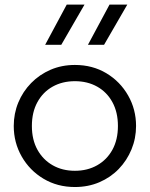

<svg xmlns="http://www.w3.org/2000/svg" viewBox="-20 -774 632 810"><path d="M296 15Q222 15 163.5 -20Q105 -55 71.5 -113.8Q38 -172.5 38 -242.5Q38 -295 57.2 -341.5Q76.5 -388 111.5 -423.8Q146.5 -459.5 193.5 -479.8Q240.5 -500 296 -500Q370.5 -500 428.8 -465Q487 -430 520.5 -371.2Q554 -312.5 554 -242.5Q554 -190.5 534.8 -143.8Q515.5 -97 481 -61.2Q446.5 -25.5 399.2 -5.2Q352 15 296 15ZM296 -53.5Q349 -53.5 390 -76.8Q431 -100 454.2 -142.2Q477.5 -184.5 477.5 -242.5Q477.5 -300.5 454.2 -343Q431 -385.5 390 -408.5Q349 -431.5 296 -431.5Q243 -431.5 202 -408.5Q161 -385.5 137.8 -343Q114.5 -300.5 114.5 -242.5Q114.5 -184.5 138 -142.2Q161.5 -100 202.2 -76.8Q243 -53.5 296 -53.5ZM351 -585 442 -754.5H517L419 -585ZM170.5 -585 261.5 -754.5H336.5L238.5 -585Z"/></svg>

Font: Geologica Cursive ExtraLight
Style: Regular
Weight: 250
Designer: Sindre Bremnes, Frode Helland
Foundry: Monokrom Skriftforlag AS
Version: Version 1.010;gftools[0.9.28]